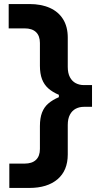

<svg xmlns="http://www.w3.org/2000/svg" viewBox="-20 -794 485 937"><path d="M25.5 123.2V4.4Q48.6 4.4 67.9 4.4Q87.2 4.4 100 4.4Q136.6 4.4 155.7 -14Q174.8 -32.3 174.8 -67V-178.5Q174.8 -218 185.1 -244.6Q195.3 -271.2 215.9 -288.9Q236.5 -306.7 267.3 -319.8V-331.3Q236.5 -344.3 215.9 -362.5Q195.3 -380.8 185.1 -407.5Q174.8 -434.3 174.8 -472.9V-584.1Q174.8 -619 155.7 -637.3Q136.6 -655.5 100 -655.5Q87.4 -655.5 67.7 -655.5Q47.9 -655.5 22.4 -655.5V-774.3H123Q181.5 -774.3 223.6 -755.3Q265.7 -736.3 288.2 -699.7Q310.7 -663.1 310.7 -610.8Q310.7 -596.3 310.7 -582Q310.7 -567.7 310.7 -553.4Q310.7 -539.1 310.7 -524.8Q310.7 -510.6 310.7 -496.3Q310.7 -482 310.7 -467.5Q310.7 -436.8 321.3 -417.1Q331.8 -397.4 349.6 -388.1Q367.5 -378.7 389.9 -378.7H429.1V-272.7H389.9Q367.5 -272.7 349.6 -263.4Q331.8 -254.1 321.3 -234.4Q310.7 -214.7 310.7 -184.1Q310.7 -169.5 310.7 -155.2Q310.7 -140.8 310.7 -126.5Q310.7 -112.2 310.7 -97.8Q310.7 -83.5 310.7 -69.1Q310.7 -54.7 310.7 -40.3Q310.7 38.2 260.9 80.7Q211 123.2 123 123.2Z"/></svg>

Font: Commissioner Thin
Style: Regular
Weight: 100
Designer: Kostas Bartsokas
Foundry: Kostas Bartsokas
Version: Version 1.001;gftools[0.9.23]